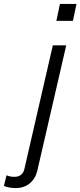

<svg xmlns="http://www.w3.org/2000/svg" viewBox="-145 -740 408 974"><path d="M-69 214Q-78 214 -96 211.5Q-114 209 -125 203L-112 149Q-107 152 -96 154.5Q-85 157 -71 157Q-51 157 -38 146.5Q-25 136 -21 116L123 -510H191L44 127Q35 166 5.5 190.5Q-24 215 -69 214ZM141 -634 159 -720H243L225 -634Z"/></svg>

Font: Instrument Sans Condensed
Style: Italic
Weight: 400
Width: 3
Italic angle: -13°
Designer: Rodrigo Fuenzalida
Foundry: fragTYPE
Version: Version 1.000;gftools[0.9.28]